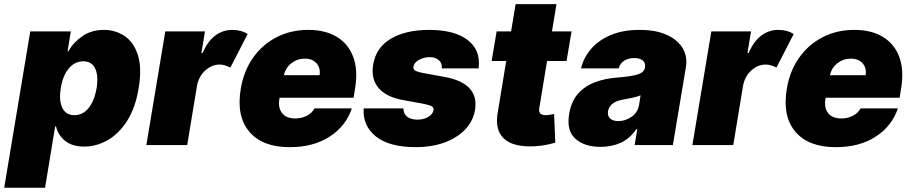

<svg xmlns="http://www.w3.org/2000/svg" viewBox="-50 -696 4372 921"><path d="M-29.8 204.5 95.2 -545.5H289.8L274.1 -450.3H278.4Q300.8 -491.8 344.5 -522.2Q388.1 -552.6 448.9 -552.6Q502.8 -552.6 546.7 -523.8Q590.6 -495 611 -433.2Q631.4 -371.4 615.1 -272.7Q599.4 -178.3 559.7 -116.1Q519.9 -54 465.9 -23.4Q411.9 7.1 353.7 7.1Q296.2 7.1 262.3 -20.4Q228.3 -47.9 218.8 -89.5H214.5L166.2 204.5ZM241.5 -272.7Q231.9 -213.1 249.1 -178.3Q266.3 -143.5 306.8 -143.5Q347.3 -143.5 375 -177.7Q402.7 -212 413.4 -272.7Q422.9 -333.5 406.4 -367.7Q389.9 -402 349.4 -402Q308.9 -402 280 -367.7Q251.1 -333.5 241.5 -272.7Z M652 0 742.9 -545.5H933.2L916.2 -441.8H921.9Q946.7 -499.3 983.1 -525.9Q1019.5 -552.6 1063.9 -552.6Q1107.2 -552.6 1137.8 -532.7L1055.4 -372.2Q1044 -377.5 1031.1 -381.9Q1018.1 -386.4 1002.8 -386.4Q967 -386.4 935.4 -358.7Q903.8 -331 894.9 -284.1L848 0Z M1339.5 9.9Q1208.5 9.9 1145.6 -64.6Q1082.7 -139.2 1105.1 -271.3Q1119.3 -355.8 1163.9 -419Q1208.5 -482.2 1276.5 -517.4Q1344.5 -552.6 1429 -552.6Q1511.4 -552.6 1566.6 -518.6Q1621.8 -484.7 1644.7 -422.1Q1667.6 -359.4 1653.4 -272.7L1646.3 -227.3H1291.5L1289.8 -218.8Q1283.4 -179.3 1303.1 -153.6Q1322.8 -127.8 1366.5 -127.8Q1396.3 -127.8 1421.2 -140.3Q1446 -152.7 1458.8 -176.1H1637.8Q1609 -90.9 1531.2 -40.5Q1453.5 9.9 1339.5 9.9ZM1311.8 -335.2H1483Q1488.3 -370.4 1468.2 -392.6Q1448.2 -414.8 1411.9 -414.8Q1376.4 -414.8 1348.2 -393.1Q1320 -371.4 1311.8 -335.2Z M2245.7 -367.9H2069.6Q2071.4 -393.5 2054.7 -407.7Q2038 -421.9 2012.8 -421.9Q1983.7 -421.9 1959.9 -408.9Q1936.1 -396 1933.2 -375Q1931.5 -366.8 1938.6 -359.7Q1945.7 -352.6 1975.9 -346.6L2083.8 -326.7Q2248.9 -296.2 2228.7 -169Q2219.1 -113.3 2179.7 -73.2Q2140.3 -33 2079.7 -11.5Q2019.2 9.9 1946 9.9Q1817.1 9.9 1753 -41.5Q1688.9 -93 1694.6 -176.1H1884.9Q1885.7 -149.5 1902.9 -136.2Q1920.1 -122.9 1948.9 -122.2Q1980.1 -121.1 2003.6 -134.8Q2027 -148.4 2029.8 -169Q2030.9 -180.8 2019.7 -186.8Q2008.5 -192.8 1977.3 -198.9L1883.5 -215.9Q1802.6 -230.5 1765.6 -274.3Q1728.7 -318.2 1740.1 -386.4Q1753.6 -468 1824.9 -510.3Q1896.3 -552.6 2008.5 -552.6Q2131 -552.6 2194.1 -503.4Q2257.1 -454.2 2245.7 -367.9Z M2691.8 -545.5 2667.6 -403.4H2574.2L2536.9 -177.6Q2530.5 -143.5 2568.2 -143.5Q2576.7 -143.5 2589.1 -145.8Q2601.6 -148.1 2608 -149.1L2613.6 -11.4Q2598.7 -7.1 2573.7 -1.8Q2548.7 3.6 2515.6 5.7Q2412.3 11 2367.2 -31.4Q2322.1 -73.9 2338.1 -159.1L2378.2 -403.4H2308.2L2332.4 -545.5H2401.6L2423.3 -676.1H2619.3L2597.7 -545.5Z M2831 8.5Q2753.2 8.5 2709.9 -30.5Q2666.5 -69.6 2680.4 -150.6Q2690.3 -210.2 2723 -246.8Q2755.7 -283.4 2804 -301.5Q2852.3 -319.6 2909.1 -323.9Q2978.3 -329.2 3009.1 -339Q3039.8 -348.7 3044 -372.2V-373.6Q3047.2 -394.9 3032.8 -406.2Q3018.5 -417.6 2992.9 -417.6Q2965.2 -417.6 2945.1 -405.5Q2925.1 -393.5 2917.6 -367.9H2737.2Q2748.6 -417.6 2783.9 -459.7Q2819.2 -501.8 2878 -527.2Q2936.8 -552.6 3018.5 -552.6Q3095.9 -552.6 3148.4 -528.8Q3201 -505 3224.8 -464.5Q3248.6 -424 3240.1 -373.6L3177.6 0H2994.3L3007.1 -76.7H3002.8Q2970.9 -30.9 2927.6 -11.2Q2884.2 8.5 2831 8.5ZM2916.2 -115.1Q2949.2 -115.1 2979.2 -135.5Q3009.2 -155.9 3015.6 -193.2L3022.7 -238.6Q3006.7 -232.2 2986 -227.6Q2965.2 -223 2941.8 -218.8Q2906.6 -213.4 2888.1 -198.3Q2869.7 -183.2 2866.5 -161.9Q2863.3 -139.6 2877 -127.3Q2890.6 -115.1 2916.2 -115.1Z M3271.3 0 3362.2 -545.5H3552.6L3535.5 -441.8H3541.2Q3566.1 -499.3 3602.5 -525.9Q3638.8 -552.6 3683.2 -552.6Q3726.6 -552.6 3757.1 -532.7L3674.7 -372.2Q3663.4 -377.5 3650.4 -381.9Q3637.4 -386.4 3622.2 -386.4Q3586.3 -386.4 3554.7 -358.7Q3523.1 -331 3514.2 -284.1L3467.3 0Z M3958.8 9.9Q3827.8 9.9 3764.9 -64.6Q3702.1 -139.2 3724.4 -271.3Q3738.6 -355.8 3783.2 -419Q3827.8 -482.2 3895.8 -517.4Q3963.8 -552.6 4048.3 -552.6Q4130.7 -552.6 4185.9 -518.6Q4241.1 -484.7 4264 -422.1Q4286.9 -359.4 4272.7 -272.7L4265.6 -227.3H3910.9L3909.1 -218.8Q3902.7 -179.3 3922.4 -153.6Q3942.1 -127.8 3985.8 -127.8Q4015.6 -127.8 4040.5 -140.3Q4065.3 -152.7 4078.1 -176.1H4257.1Q4228.3 -90.9 4150.6 -40.5Q4072.8 9.9 3958.8 9.9ZM3931.1 -335.2H4102.3Q4107.6 -370.4 4087.5 -392.6Q4067.5 -414.8 4031.2 -414.8Q3995.7 -414.8 3967.5 -393.1Q3939.3 -371.4 3931.1 -335.2Z"/></svg>

Font: Inter UI Black
Style: Italic
Weight: 900
Italic angle: -9.39999°
Designer: Rasmus Andersson
Foundry: rsms
Version: 3.2;8d6f07862